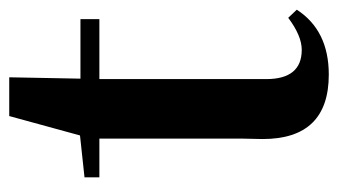

<svg xmlns="http://www.w3.org/2000/svg" viewBox="-182 -552 749 426"><g transform="rotate(-90 193.0 -338.5)"><path d="M385 -55Q339 16 241 16Q98 16 98 -131Q98 -146 99 -178V-493H13V-526L106 -536L149 -693H235L232 -535H364V-493H231V-123Q231 -44 296 -44Q327 -44 367 -74Z"/></g></svg>

Font: Source Han Serif SC
Style: Bold
Weight: 700
Designer: Ryoko NISHIZUKA  (kana & ideographs); Frank Grießhammer (Latin, Greek & Cyrillic); Wenlong ZHANG  (bopomofo); Sandoll Co
Foundry: Adobe Systems Incorporated
Version: Version 1.001 October 20, 2017